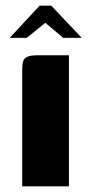

<svg xmlns="http://www.w3.org/2000/svg" viewBox="-20 -654 321 674"><path d="M58 0Q58 -102 58 -204Q58 -306 58 -408Q58 -425 60.5 -436.5Q63 -448 74.5 -454Q86 -460 112 -460H222V0ZM14 -521 119 -634H160L267 -521H202L139 -574L74 -521Z"/></svg>

Font: Genos
Style: Bold
Weight: 700
Designer: Robert E. Leuschke
Foundry: Robert E. Leuschke
Version: Version 1.010